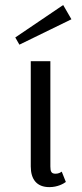

<svg xmlns="http://www.w3.org/2000/svg" viewBox="-20 -747 332 775"><path d="M268.3 -669.2 235 -726.7 41.7 -595.8 58.3 -566.7ZM245.8 -12.5 229.2 -54.2C224.2 -50.8 216.7 -45.8 204.2 -45.8C187.5 -45.8 183.3 -54.2 183.3 -75V-500H104.2V-75C104.2 -23.3 128.3 8.3 179.2 8.3C213.3 8.3 236.7 -5.8 245.8 -12.5Z"/></svg>

Font: BoonHome
Style: Book
Weight: 400
Designer: Sungsit Sawaiwan
Foundry: Sungsit Sawaiwan
Version: Version 0.2